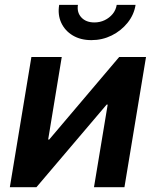

<svg xmlns="http://www.w3.org/2000/svg" viewBox="-20 -780 649 800"><path d="M498.5 0H371.6L428.7 -344.2H424.3L131.8 0H21L110.8 -542.5H237.3L180.7 -198.7H185.1L476.6 -542.5H588.4ZM360.8 -612.8Q315.9 -612.8 283.2 -632.3Q250.5 -651.9 235.1 -685.3Q219.7 -718.8 226.6 -759.8H304.7Q299.8 -728 319.1 -707.3Q338.4 -686.5 373.5 -686.5Q396.5 -686.5 416.3 -696Q436 -705.6 449.5 -721.9Q462.9 -738.3 466.3 -759.8H544.9Q538.6 -718.8 511.7 -685.3Q484.9 -651.9 445.6 -632.3Q406.2 -612.8 360.8 -612.8Z"/></svg>

Font: Inter 16pt SemiBold
Style: Italic
Weight: 600
Italic angle: -9.3988°
Version: Version 4.001;git-66647c0bb